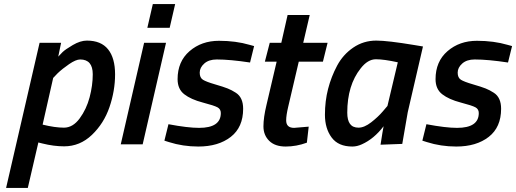

<svg xmlns="http://www.w3.org/2000/svg" viewBox="-20 -711 2543 946"><path d="M408 -511Q478 -511 512.5 -468Q547 -425 547 -344.5Q547 -264 519.5 -183.5Q492 -103 433 -46.5Q374 10 296 10Q245 10 189 -4L169 -9L117 215H10L175 -500H281L267 -432Q275 -441 288 -454Q301 -467 338.5 -489Q376 -511 408 -511ZM375 -418Q354 -418 320.5 -395Q287 -372 264 -350L242 -327L190 -97Q251 -82 295 -82Q339 -82 372.5 -127.5Q406 -173 421.5 -231.5Q437 -290 437 -345Q437 -418 375 -418Z M575 0 690 -500H798L683 0ZM706 -574 733 -691H843L816 -574Z M1048 -418Q1009 -418 986.5 -398Q964 -378 964 -353Q964 -328 980 -318Q996 -308 1039 -295.5Q1082 -283 1102 -275Q1122 -267 1142 -254Q1178 -231 1178 -175Q1178 -84 1117 -36.5Q1056 11 957 11Q881 11 812 -11L790 -18L810 -99Q905 -81 961 -81Q1068 -81 1068 -154Q1068 -173 1052 -182Q1036 -191 978.5 -206Q921 -221 888 -246.5Q855 -272 855 -321Q855 -408 914 -459Q973 -510 1059 -510Q1142 -510 1210 -490L1232 -484L1212 -403Q1113 -418 1048 -418Z M1390 -118Q1390 -81 1429 -81L1501 -87L1492 -8Q1440 11 1387.5 11Q1335 11 1306.5 -17Q1278 -45 1278 -88.5Q1278 -132 1293 -194L1343 -407H1285L1309 -500H1366L1397 -637H1506L1474 -500H1594L1571 -407H1452L1400 -185Q1390 -143 1390 -118Z M1716 11Q1647 11 1614 -33.5Q1581 -78 1581 -145.5Q1581 -213 1596.5 -273Q1612 -333 1641 -387.5Q1670 -442 1720.5 -476.5Q1771 -511 1834 -511Q1890 -511 2022 -489L2064 -482L1989 -158L1962 -2L1855 2Q1866 -70 1870 -89Q1823 -27 1763 0Q1739 11 1716 11ZM1940 -404Q1872 -419 1832 -419Q1792 -419 1757 -374Q1691 -291 1691 -156Q1691 -119 1704.5 -100.5Q1718 -82 1746.5 -82Q1775 -82 1809 -108.5Q1843 -135 1866 -162L1889 -189Z M2319 -418Q2280 -418 2257.5 -398Q2235 -378 2235 -353Q2235 -328 2251 -318Q2267 -308 2310 -295.5Q2353 -283 2373 -275Q2393 -267 2413 -254Q2449 -231 2449 -175Q2449 -84 2388 -36.5Q2327 11 2228 11Q2152 11 2083 -11L2061 -18L2081 -99Q2176 -81 2232 -81Q2339 -81 2339 -154Q2339 -173 2323 -182Q2307 -191 2249.5 -206Q2192 -221 2159 -246.5Q2126 -272 2126 -321Q2126 -408 2185 -459Q2244 -510 2330 -510Q2413 -510 2481 -490L2503 -484L2483 -403Q2384 -418 2319 -418Z"/></svg>

Font: Titillium Web
Style: SemiBold Italic
Weight: 600
Italic angle: -13°
Version: Version 1.001;PS 57.000;hotconv 1.0.70;makeotf.lib2.5.55311